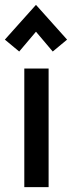

<svg xmlns="http://www.w3.org/2000/svg" viewBox="-34 -770 296 790"><path d="M166 0H66V-488H166ZM45 -558 -14 -607 114 -750 242 -607 183 -558 84 -675H144Z"/></svg>

Font: Gabarito
Style: Regular
Weight: 400
Designer: Leandro Assis / Alvaro Franca / Felipe Casaprima
Foundry: Naipe Foundry
Version: Version 1.000